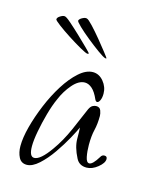

<svg xmlns="http://www.w3.org/2000/svg" viewBox="-83 -555 464 601"><g transform="rotate(15 149.0 -254.0)"><path d="M61 -8Q43 -8 35 -23.5Q27 -39 27 -60Q27 -87 36.5 -123Q46 -159 62 -197.5Q78 -236 98.5 -268.5Q119 -301 142 -321.5Q165 -342 187 -342Q207 -342 221.5 -324.5Q236 -307 236 -285Q236 -272 232 -263.5Q228 -255 223 -255Q219 -255 216 -261Q206 -284 194.5 -294Q183 -304 171 -304Q151 -304 131.5 -281.5Q112 -259 100 -230Q90 -208 81.5 -177.5Q73 -147 67.5 -117.5Q62 -88 62 -69Q62 -35 78 -35Q98 -35 129 -79Q152 -111 170.5 -153Q189 -195 202 -226Q207 -236 213 -239Q219 -242 224 -242Q236 -242 239.5 -232Q243 -222 243 -215Q243 -189 238 -168.5Q233 -148 233 -119Q233 -98 236.5 -80.5Q240 -63 249 -63Q260 -63 277 -91Q281 -99 289 -99Q298 -99 298 -90Q298 -77 280 -62.5Q262 -48 244 -48Q220 -48 210 -68Q193 -101 193 -127.5Q193 -154 192 -164Q187 -152 173 -126.5Q159 -101 140 -73.5Q121 -46 100 -27Q79 -8 61 -8ZM212 -394Q205 -396 187 -409Q169 -422 148.5 -438.5Q128 -455 113.5 -469Q99 -483 100 -486Q102 -492 111 -496.5Q120 -501 125 -499Q130 -498 144.5 -482.5Q159 -467 175.5 -447Q192 -427 204 -411.5Q216 -396 216 -395Q216 -393 212 -394ZM155 -393Q150 -393 130.5 -404Q111 -415 88.5 -429.5Q66 -444 49.5 -456.5Q33 -469 33 -472Q33 -478 42 -483.5Q51 -489 56 -488Q61 -488 77 -474Q93 -460 112 -442Q131 -424 145 -410Q159 -396 159 -395Q157 -393 155 -393Z"/></g></svg>

Font: Inspiration
Style: Regular
Weight: 400
Designer: Robert E. Leuschke
Foundry: Robert E. Leuschke
Version: Version 2.010; ttfautohint (v1.8.3)